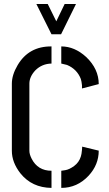

<svg xmlns="http://www.w3.org/2000/svg" viewBox="-20 -916 534 941"><path d="M158.2 -896.5H213.9L255.9 -811.5L296.9 -896.5H352.5L279.3 -748H232.4ZM38.1 -176.8Q38.1 -120.1 80.1 -66.4Q136.7 3.9 232.4 4.9V-79.1Q165 -79.1 134.8 -138.7Q124 -160.2 124 -176.8V-505.9Q124 -540 153.3 -571.3Q185.5 -603.5 232.4 -604.5V-688.5Q121.1 -689.5 66.4 -596.7Q38.1 -548.8 38.1 -505.9ZM280.3 4.9Q358.4 4.9 414.1 -54.7Q463.9 -108.4 463.9 -177.7L382.8 -197.3Q382.8 -186.5 381.8 -181.6Q379.9 -159.2 376 -148.4Q367.2 -120.1 343.3 -102.5Q319.3 -85 299.8 -82L280.3 -79.1ZM280.3 -604.5Q280.3 -604.5 308.6 -597.7Q357.4 -577.1 376 -529.3Q379.9 -517.6 381.8 -498V-482.4L463.9 -503.9Q463.9 -578.1 402.3 -636.7Q345.7 -688.5 280.3 -688.5Z"/></svg>

Font: Post No Bills Colombo SemiBold
Style: Regular
Weight: 600
Designer: Kosala Senevirathne, Siva Puranthara, Lasantha Premarathna, Tharique Azeez
Foundry: Mooniak
Version: Version 1.220 ; ttfautohint (v1.6)